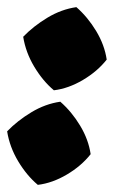

<svg xmlns="http://www.w3.org/2000/svg" viewBox="-31 -511 319 538"><path d="M75 7Q44 -19 20 -59Q-4 -99 -11 -143Q18 -173 57 -196.5Q96 -220 138 -226Q170 -198 193.5 -159Q217 -120 223 -79Q197 -46 156.5 -22Q116 2 75 7ZM120 -258Q89 -284 65 -324Q41 -364 34 -408Q63 -438 102 -461.5Q141 -485 183 -491Q215 -463 238.5 -424Q262 -385 268 -344Q242 -311 201.5 -287Q161 -263 120 -258Z"/></svg>

Font: Piazzolla Black
Style: Italic
Weight: 900
Italic angle: -11.3°
Designer: Juan Pablo del Peral
Foundry: Huerta Tipografica
Version: Version 1.330